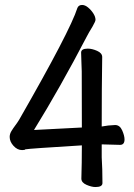

<svg xmlns="http://www.w3.org/2000/svg" viewBox="-20 -737 540 774"><path d="M365 17Q349 17 328.5 8Q308 -1 308 -17Q310 -80 310 -151Q97 -138 82 -135Q81 -132 69 -132Q50 -132 34.5 -149Q19 -166 19 -185Q19 -197 26 -208.5Q33 -220 42 -232Q51 -244 57 -254Q263 -613 292 -705Q297 -717 311 -717Q323 -717 335.5 -706.5Q348 -696 356.5 -682.5Q365 -669 365 -657Q365 -651 353 -630Q337 -604 330 -590Q222 -383 117 -213L310 -223Q310 -428 309.5 -449Q309 -470 308 -492.5Q307 -515 307 -525Q307 -541 334 -541Q351 -541 371.5 -532Q392 -523 392 -507Q390 -389 390 -227L416 -231L444 -233Q463 -233 472.5 -211.5Q482 -190 482 -175Q482 -153 464 -153L390 -155V-103Q393 -57 393 1Q393 17 365 17Z"/></svg>

Font: LXGW WenKai Mono Medium
Style: Regular
Weight: 500
Monospace: yes
Designer: LXGW / Fontworks Inc.
Foundry: LXGW / Fontworks Inc.
Version: Version 1.520; June 14, 2025